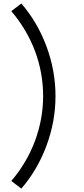

<svg xmlns="http://www.w3.org/2000/svg" viewBox="-20 -894 484 1100"><path d="M44.8 -830.2 102.1 -874C224 -734.4 299 -536.5 297.9 -343.8C299 -151 224 46.9 102.1 186.5L44.8 142.7C165.6 2.1 227.1 -171.9 227.1 -343.8C227.1 -517.7 166.7 -686.5 44.8 -830.2Z"/></svg>

Font: Manrope3
Style: Regular
Weight: 400
Width: 4
Designer: Mikhail Sharanda
Foundry: Mikhail Sharanda
Version: Version 3.000;PS 003.000;hotconv 1.0.88;makeotf.lib2.5.64775